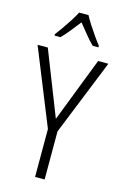

<svg xmlns="http://www.w3.org/2000/svg" viewBox="-140 -1008 688 1069"><g transform="rotate(15 204.0 -473.5)"><path d="M205 -342 349 -714H408L232 -277V0H177V-276L0 -714H59ZM231 -947Q243 -924 261.5 -895.5Q280 -867 299 -840Q318 -813 331 -797V-788H298Q275 -810 251 -840Q227 -870 204 -898Q182 -870 157.5 -839.5Q133 -809 112 -788H78V-797Q94 -817 112.5 -843.5Q131 -870 148.5 -897.5Q166 -925 177 -947Z"/></g></svg>

Font: Noto Sans Tamil Condensed Light
Style: Regular
Weight: 300
Width: 3
Designer: Jelle Bosma - Monotype Design Team
Foundry: Monotype Imaging Inc.
Version: Version 2.004; ttfautohint (v1.8.4.7-5d5b)